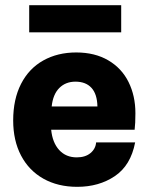

<svg xmlns="http://www.w3.org/2000/svg" viewBox="-20 -713 574 743"><path d="M93 -693H449V-588H93ZM352 -162H503Q486 -73 424.5 -31.5Q363 10 279 10Q204 10 148 -21.5Q92 -53 61.5 -111Q31 -169 31 -247Q31 -329 61.5 -388.5Q92 -448 147.5 -479Q203 -510 275 -510Q347 -510 399 -479.5Q451 -449 477.5 -395.5Q504 -342 504 -275Q504 -235 501 -211H178Q183 -161 209 -132.5Q235 -104 277 -104Q310 -104 330 -120.5Q350 -137 352 -162ZM180 -301H357Q356 -349 334 -373Q312 -397 272 -397Q234 -397 209.5 -372.5Q185 -348 180 -301Z"/></svg>

Font: CBA Beacon Sans Extra Bold
Style: Regular
Weight: 800
Designer: Wei Huang
Foundry: Wei Huang
Version: Version 1.002